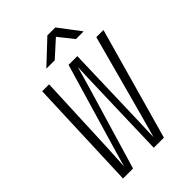

<svg xmlns="http://www.w3.org/2000/svg" viewBox="-271 -1065 1179 1179"><g transform="rotate(-45 319.0 -475.0)"><path d="M78 0 106 -730H166L143 -190Q141 -161 139 -118.5Q137 -76 135 -47Q140 -66 147.5 -92Q155 -118 162.5 -144Q170 -170 176 -190L335 -730H411L395 -190Q394 -161 392.5 -118.5Q391 -76 390 -47Q396 -66 403 -92Q410 -118 417 -144Q424 -170 430 -190L576 -730H638L433 0H345L361 -538Q362 -574 363.5 -615Q365 -656 366 -681Q359 -656 347.5 -615.5Q336 -575 325 -538L165 0ZM222 -810 371 -950H440L546 -810H479L402 -907L295 -810Z"/></g></svg>

Font: NKDuy Mono ExtraLight
Style: Italic
Weight: 200
Italic angle: -9°
Monospace: yes
Designer: NKDuy
Foundry: NKDuy
Version: Version 2.251; ttfautohint (v1.8.4.7-5d5b)